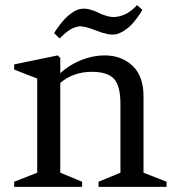

<svg xmlns="http://www.w3.org/2000/svg" viewBox="-20 -728 684 748"><path d="M299.8 -20V0H35.2V-20L125 -55.2V-421.9L35.2 -457V-477.1L205.1 -512.2L214.8 -502V-442.9Q249.5 -475.1 295.9 -493.7Q342.3 -512.2 387.2 -512.2Q452.6 -512.2 495.8 -472.2Q539.1 -432.1 539.1 -353V-55.2L628.9 -20V0H363.8V-20L449.2 -55.2V-323.2Q449.2 -393.6 424.1 -420.9Q398.9 -448.2 337.9 -448.2Q265.1 -448.2 214.8 -404.8V-55.2ZM438 -663.1Q480 -670.4 513.7 -708L534.7 -689.9Q532.7 -686.5 529.5 -680.9Q526.4 -675.3 515.4 -660.2Q504.4 -645 493.2 -632.8Q481.9 -620.6 464.6 -609.1Q447.3 -597.7 430.7 -594.2Q403.8 -589.4 354.7 -608.9Q305.7 -628.4 286.6 -625Q267.1 -621.6 251.2 -611.3Q235.4 -601.1 211.9 -578.1L190.9 -599.1Q192.9 -602.5 196.5 -608.4Q200.2 -614.3 211.7 -629.4Q223.1 -644.5 234.6 -656.5Q246.1 -668.5 262.2 -679.4Q278.3 -690.4 293 -692.9Q310.1 -696.3 329.8 -691.2Q349.6 -686 364.5 -678Q379.4 -669.9 399.7 -664.8Q419.9 -659.7 438 -663.1Z"/></svg>

Font: Amethysta
Style: Regular
Weight: 400
Designer: Konstantin Vinogradov, Alexei Vanyashin
Foundry: Cyreal (www.cyreal.org)
Version: Version 1.003